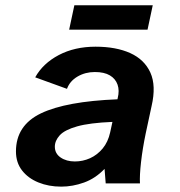

<svg xmlns="http://www.w3.org/2000/svg" viewBox="-20 -684 672 716"><path d="M208.2 12Q161.5 12 123.3 -3.6Q85 -19.1 62.3 -48.3Q39.5 -77.5 39.5 -119.3Q39.5 -216.5 132.7 -261.3Q225.9 -306 417.9 -313.7L418.9 -317.9Q426.1 -346.3 418.4 -368.4Q410.7 -390.4 389.7 -402.9Q368.7 -415.4 333.6 -415.4Q297.8 -415.4 268.9 -398.4Q240.1 -381.3 229.8 -352.7L111.3 -395.6Q139.9 -447.4 199.2 -478.7Q258.5 -509.9 336.3 -509.9Q412.7 -509.9 465.7 -486Q518.7 -462 540.8 -413.2Q562.9 -364.3 545.3 -288.5L523.5 -187Q511.7 -130.3 506 -80.1Q500.3 -29.9 501.9 0H374.2L369.9 -54.2Q335.9 -18.6 293.4 -3.3Q250.9 12 208.2 12ZM259.2 -81.9Q288.9 -81.9 315.9 -94Q342.8 -106.2 362.9 -130.3Q382.9 -154.5 390.8 -190.3L399.3 -229.4Q314.2 -225.9 267.6 -212.7Q221 -199.5 202.7 -179.4Q184.5 -159.3 184.5 -137Q184.5 -111.5 206 -96.7Q227.6 -81.9 259.2 -81.9ZM237.9 -573.4 257.3 -664.3H549.6L530.2 -573.4Z"/></svg>

Font: Atkinson Hyperlegible Mono ExtraLight
Style: Italic
Weight: 200
Italic angle: -12°
Monospace: yes
Designer: Elliott Scott, Megan Eiswerth, Linus Boman, Theodore Petrosky, Letters from Sweden
Foundry: Applied Design Works, Letters from Sweden
Version: Version 2.001